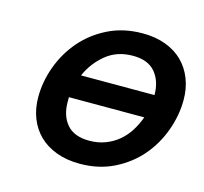

<svg xmlns="http://www.w3.org/2000/svg" viewBox="-82 -597 743 699"><g transform="rotate(15 290.0 -247.0)"><path d="M473 -300Q473 -352 445.5 -385Q418 -418 361 -418Q301 -418 259.5 -384Q218 -350 196 -300ZM458 -212H174V-194Q174 -142 201.5 -110Q229 -78 286 -78Q319 -78 346.5 -88.5Q374 -99 395.5 -117Q417 -135 432.5 -159.5Q448 -184 458 -212ZM66 -184Q66 -242 87 -299.5Q108 -357 147.5 -403Q187 -449 244.5 -477.5Q302 -506 374 -506Q423 -506 461.5 -491.5Q500 -477 526 -451Q552 -425 566 -389Q580 -353 580 -310Q580 -252 559 -194Q538 -136 499 -90.5Q460 -45 403 -16.5Q346 12 274 12Q225 12 186 -2.5Q147 -17 120.5 -43Q94 -69 80 -105Q66 -141 66 -184Z"/></g></svg>

Font: Codetta
Style: Bold Italic
Weight: 700
Italic angle: -11°
Designer: Ulrich Proeller
Foundry: PROSA GmbH
Version: Version 2.00;September 29, 2018;FontCreator 11.5.0.2427 64-b